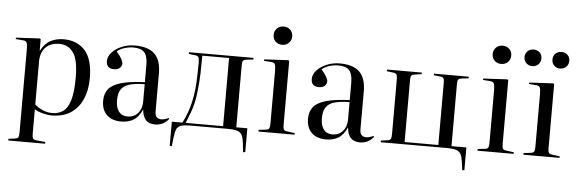

<svg xmlns="http://www.w3.org/2000/svg" viewBox="-56 -942 4051 1350"><g transform="rotate(5 1969.0 -267.5)"><path d="M37 216V204L84 198Q99 196 105 188Q111 180 111 152V-433Q111 -471 104.5 -482.5Q98 -494 76 -495L27 -499L28 -509L197 -518L202 -513V-433H204Q231 -485 272 -506Q313 -527 362 -527Q460 -527 515 -464.5Q570 -402 570 -271Q570 -186 542 -122Q514 -58 460 -22Q406 14 326 14Q297 14 262 5Q227 -4 204 -19V152Q204 177 209.5 186.5Q215 196 236 198L297 204V216ZM328 -3Q372 -3 404 -25.5Q436 -48 453.5 -105Q471 -162 471 -266Q471 -391 435 -441.5Q399 -492 337 -492Q274 -492 239 -456Q204 -420 204 -355V-53Q224 -34 257.5 -18.5Q291 -3 328 -3Z M816 14Q750 14 713.5 -21.5Q677 -57 677 -121Q677 -171 703 -203.5Q729 -236 790.5 -254Q852 -272 958 -276V-398Q958 -460 934.5 -486Q911 -512 858 -512Q824 -512 791.5 -501.5Q759 -491 742 -474Q768 -444 778.5 -424.5Q789 -405 789 -392Q789 -375 774.5 -361.5Q760 -348 734 -348Q679 -348 679 -401Q679 -433 705 -462Q731 -491 774 -509Q817 -527 866 -527Q961 -527 1006 -483Q1051 -439 1051 -347V-77Q1051 -49 1063.5 -37.5Q1076 -26 1095 -26Q1120 -26 1146 -40L1151 -33Q1128 -6 1104 4Q1080 14 1056 14Q1011 14 989 -10.5Q967 -35 963 -84Q938 -29 902 -7.5Q866 14 816 14ZM858 -25Q902 -25 930 -56.5Q958 -88 958 -138V-262Q891 -261 850.5 -249Q810 -237 792 -209Q774 -181 774 -132Q774 -81 795.5 -53Q817 -25 858 -25Z M1689 155 1682 93Q1678 55 1668 35Q1658 15 1634.5 7.5Q1611 0 1566 0H1303Q1259 0 1236.5 8Q1214 16 1205.5 36Q1197 56 1193 93L1186 155H1171V-16H1246Q1282 -88 1298.5 -157.5Q1315 -227 1319 -298Q1323 -369 1323 -447Q1323 -473 1318 -483Q1313 -493 1297 -495L1249 -501V-513H1704V-501L1657 -496Q1638 -494 1632 -486Q1626 -478 1626 -455V-16H1704V151ZM1269 -16H1533V-497H1344Q1344 -434 1342.5 -374Q1341 -314 1333 -246Q1328 -196 1319.5 -161Q1311 -126 1299 -93Q1287 -60 1269 -16Z M1896 -622Q1868 -622 1849.5 -640Q1831 -658 1831 -686Q1831 -714 1849.5 -732.5Q1868 -751 1896 -751Q1925 -751 1943.5 -733Q1962 -715 1962 -687Q1962 -659 1943.5 -640.5Q1925 -622 1896 -622ZM1784 0V-12L1837 -18Q1854 -20 1858.5 -30.5Q1863 -41 1863 -66V-433Q1863 -468 1857 -481Q1851 -494 1829 -495L1779 -499L1780 -509L1949 -518L1956 -513V-62Q1956 -39 1961 -30Q1966 -21 1981 -19L2039 -11V0Z M2262 14Q2196 14 2159.5 -21.5Q2123 -57 2123 -121Q2123 -171 2149 -203.5Q2175 -236 2236.5 -254Q2298 -272 2404 -276V-398Q2404 -460 2380.5 -486Q2357 -512 2304 -512Q2270 -512 2237.5 -501.5Q2205 -491 2188 -474Q2214 -444 2224.5 -424.5Q2235 -405 2235 -392Q2235 -375 2220.5 -361.5Q2206 -348 2180 -348Q2125 -348 2125 -401Q2125 -433 2151 -462Q2177 -491 2220 -509Q2263 -527 2312 -527Q2407 -527 2452 -483Q2497 -439 2497 -347V-77Q2497 -49 2509.5 -37.5Q2522 -26 2541 -26Q2566 -26 2592 -40L2597 -33Q2574 -6 2550 4Q2526 14 2502 14Q2457 14 2435 -10.5Q2413 -35 2409 -84Q2384 -29 2348 -7.5Q2312 14 2262 14ZM2304 -25Q2348 -25 2376 -56.5Q2404 -88 2404 -138V-262Q2337 -261 2296.5 -249Q2256 -237 2238 -209Q2220 -181 2220 -132Q2220 -81 2241.5 -53Q2263 -25 2304 -25Z M3235 147 3228 93Q3223 55 3213 35Q3203 15 3180 7.5Q3157 0 3112 0H2647V-12L2695 -18Q2711 -20 2716 -30Q2721 -40 2721 -66V-447Q2721 -473 2716 -483Q2711 -493 2695 -495L2647 -501V-513H2892V-502L2839 -494Q2824 -492 2819 -483Q2814 -474 2814 -451V-16H3052V-455Q3052 -478 3046.5 -486.5Q3041 -495 3022 -497L2978 -502V-513H3223V-501L3176 -496Q3157 -494 3151 -486Q3145 -478 3145 -455V-16H3250V143Z M3442 -622Q3414 -622 3395.5 -640Q3377 -658 3377 -686Q3377 -714 3395.5 -732.5Q3414 -751 3442 -751Q3471 -751 3489.5 -733Q3508 -715 3508 -687Q3508 -659 3489.5 -640.5Q3471 -622 3442 -622ZM3330 0V-12L3383 -18Q3400 -20 3404.5 -30.5Q3409 -41 3409 -66V-433Q3409 -468 3403 -481Q3397 -494 3375 -495L3325 -499L3326 -509L3495 -518L3502 -513V-62Q3502 -39 3507 -30Q3512 -21 3527 -19L3585 -11V0Z M3654 0V-12L3707 -18Q3723 -20 3728 -30Q3733 -40 3733 -66V-433Q3733 -469 3727 -481.5Q3721 -494 3699 -495L3649 -499L3650 -509L3819 -518L3826 -513V-62Q3826 -39 3831 -30Q3836 -21 3851 -19L3909 -11V0ZM3858 -626Q3832 -626 3815.5 -642.5Q3799 -659 3799 -684Q3799 -710 3815.5 -726.5Q3832 -743 3858 -743Q3884 -743 3901 -727Q3918 -711 3918 -685Q3918 -660 3901 -643Q3884 -626 3858 -626ZM3661 -626Q3636 -626 3619 -642.5Q3602 -659 3602 -684Q3602 -710 3619 -726.5Q3636 -743 3661 -743Q3688 -743 3704.5 -727Q3721 -711 3721 -685Q3721 -660 3704.5 -643Q3688 -626 3661 -626Z"/></g></svg>

Font: Literata 72pt
Style: Regular
Weight: 400
Designer: Latin by Veronika Burian and Jose Scaglione. Greek by Irene Vlachou. Cyrillic by Vera Evstafieva.
Foundry: TypeTogether
Version: Version 3.002